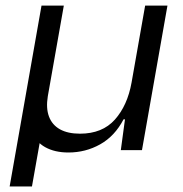

<svg xmlns="http://www.w3.org/2000/svg" viewBox="-20 -545 666 697"><path d="M15 132 130.7 -524.7H211.7L153.6 -195.9Q146.4 -152.4 157.8 -122Q169.1 -91.6 197.6 -75.6Q226.1 -59.7 270.4 -59.7Q351.4 -59.7 397.1 -110.9Q442.7 -162.1 457.6 -245.3L506.9 -524.7H587.9L495.4 0H418.6L433.7 -111.9H428.6Q396.6 -50.7 343.7 -21.1Q290.9 8.6 228.3 8.6Q178.9 8.6 144.1 -10.7Q109.4 -30 101 -64.1L135.9 -93L96 132Z"/></svg>

Font: Mona Sans ExtraLight
Style: Italic
Weight: 200
Italic angle: -11.6951°
Designer: Deni Anggara
Foundry: GitHub
Version: Version 2.000